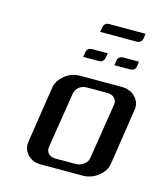

<svg xmlns="http://www.w3.org/2000/svg" viewBox="-83 -562 531 625"><g transform="rotate(15 182.5 -249.5)"><path d="M53.2 -52.2Q53.2 -55.2 54.2 -62L83 -250Q86.4 -274.4 109.9 -293.9Q131.3 -312 163.1 -312H301.8Q330.1 -312 347.7 -293.5Q361.8 -277.8 361.8 -259.3Q361.8 -255.9 360.8 -250L332 -62Q328.6 -36.6 304.7 -18.1Q281.7 0 252 0H112.8Q83.5 0 66.9 -18.1Q53.2 -32.2 53.2 -52.2ZM123 -62Q121.1 -47.9 129.4 -39.6Q138.2 -30.8 152.8 -30.8H222.2Q235.8 -30.8 248 -40Q260.3 -48.3 262.2 -62L292 -250Q293.9 -263.2 285.2 -272Q276.4 -280.8 262.2 -280.8H191.9Q176.8 -280.8 166 -272Q155.3 -263.2 152.8 -250ZM154.8 -374 157.2 -390.1Q160.2 -405.8 176.8 -405.8H229L226.1 -390.1Q223.1 -374 207 -374ZM259.8 -374 262.2 -390.1Q265.1 -405.8 282.2 -405.8H334L332 -390.1Q329.1 -374 312 -374ZM187 -466.8 189.9 -482.9Q192.9 -499 209 -499H331.1L329.1 -482.9Q326.2 -466.8 309.1 -466.8Z"/></g></svg>

Font: Hhenum
Style: Italic
Weight: 400
Designer: T. Christopher White
Version: Version 1.0